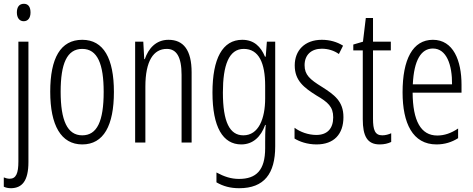

<svg xmlns="http://www.w3.org/2000/svg" viewBox="-27 -752 2498 1013"><path d="M62 -686C62 -659 75 -640 98 -640C121 -640 134 -658 134 -686C134 -713 124 -732 99 -732C73 -732 62 -713 62 -686ZM32 241C89 240 123 203 123 103V-532H70V100C70 162 58 191 24 191C14 191 2 188 -7 184V233C3 238 15 241 32 241Z M574 -267C574 -443 520 -542 407 -542C292 -542 238 -445 238 -268C238 -91 295 10 407 10C520 10 574 -90 574 -267ZM293 -268C293 -416 326 -494 407 -494C488 -494 520 -413 520 -267C520 -112 485 -38 407 -38C328 -38 293 -117 293 -268Z M862 -542C796 -542 756 -496 737 -440H734L729 -532H686V0H740V-295C740 -431 783 -494 853 -494C904 -494 931 -452 931 -357V0H984V-370C984 -488 941 -542 862 -542Z M1251 -542C1147 -542 1094 -443 1094 -264C1094 -81 1149 10 1246 10C1308 10 1350 -31 1372 -93H1375C1372 -57 1372 -28 1372 -2V30C1372 146 1325 192 1234 192C1192 192 1156 180 1115 158V210C1151 231 1189 241 1235 241C1367 241 1425 164 1425 20V-532H1381L1375 -453H1371C1349 -506 1313 -542 1251 -542ZM1259 -494C1339 -494 1372 -419 1372 -300V-233C1372 -125 1337 -38 1257 -38C1185 -38 1149 -108 1149 -264C1149 -407 1180 -494 1259 -494Z M1785 -134C1785 -218 1737 -252 1671 -294C1608 -333 1580 -357 1580 -408C1580 -463 1616 -495 1671 -495C1704 -495 1736 -485 1761 -467L1783 -511C1751 -531 1713 -542 1671 -542C1580 -542 1528 -485 1528 -407C1528 -327 1576 -290 1643 -248C1703 -213 1731 -189 1731 -133C1731 -74 1700 -40 1642 -40C1599 -40 1556 -56 1527 -78V-21C1553 -5 1594 10 1643 10C1735 10 1785 -44 1785 -134Z M1990 -38C1951 -38 1941 -67 1941 -126V-486H2035V-532H1941V-657H1903L1888 -532L1837 -517V-486H1887V-123C1887 -35 1910 10 1976 10C2001 10 2020 5 2037 -3V-49C2024 -43 2007 -38 1990 -38Z M2257 -542C2150 -542 2097 -438 2097 -265C2097 -102 2150 10 2276 10C2319 10 2357 -2 2390 -23V-74C2353 -49 2317 -37 2280 -37C2193 -37 2151 -115 2150 -263H2408V-305C2408 -432 2365 -542 2257 -542ZM2257 -496C2329 -496 2359 -410 2358 -307H2151C2157 -435 2195 -496 2257 -496Z"/></svg>

Font: Noto Sans Arabic UI XCn Lt
Style: Regular
Weight: 300
Width: 2
Designer: Monotype Design Team, Nadine Chahine and Nizar Qandah
Foundry: Monotype Imaging Inc.
Version: Version 2.010